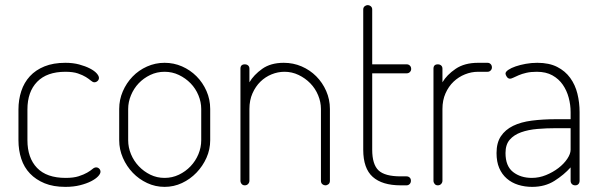

<svg xmlns="http://www.w3.org/2000/svg" viewBox="-20 -723 2345 749"><path d="M235 6Q188 6 154 -8Q120 -22 97 -46Q74 -70 63 -103.5Q52 -137 52 -176V-296Q52 -334 63 -367.5Q74 -401 96.5 -425.5Q119 -450 153.5 -464Q188 -478 235 -478Q265 -478 289 -471.5Q313 -465 330.5 -456Q348 -447 357 -437Q366 -427 366 -419Q366 -412 360.5 -407Q355 -402 348 -402Q342 -402 334.5 -408.5Q327 -415 315 -422.5Q303 -430 284 -436.5Q265 -443 235 -443Q163 -443 125 -404Q87 -365 87 -296V-176Q87 -107 124.5 -68Q162 -29 236 -29Q267 -29 287 -35.5Q307 -42 320 -49.5Q333 -57 340.5 -63.5Q348 -70 355 -70Q362 -70 367 -65Q372 -60 372 -53Q372 -45 362.5 -35Q353 -25 335.5 -16Q318 -7 292.5 -0.5Q267 6 235 6Z M622 -478Q658 -478 690 -464Q722 -450 746.5 -425.5Q771 -401 785.5 -368Q800 -335 800 -298V-176Q800 -140 785.5 -107.5Q771 -75 746.5 -49.5Q722 -24 690 -9Q658 6 622 6Q586 6 554 -9Q522 -24 498 -49Q474 -74 459.5 -107Q445 -140 445 -176V-298Q445 -334 459 -366.5Q473 -399 497 -424Q521 -449 553.5 -463.5Q586 -478 622 -478ZM765 -298Q765 -325 754 -351.5Q743 -378 723.5 -398Q704 -418 678 -430.5Q652 -443 622 -443Q592 -443 566 -430.5Q540 -418 521 -398Q502 -378 491 -351.5Q480 -325 480 -298V-176Q480 -148 491 -121.5Q502 -95 521.5 -74.5Q541 -54 566.5 -41.5Q592 -29 622 -29Q652 -29 678 -41.5Q704 -54 723.5 -74.5Q743 -95 754 -121.5Q765 -148 765 -176Z M953 -18Q953 -11 948 -5.5Q943 0 935 0Q927 0 922.5 -5.5Q918 -11 918 -18V-455Q918 -472 935 -472Q943 -472 948 -467.5Q953 -463 953 -455V-402Q970 -431 1003 -454.5Q1036 -478 1087 -478Q1124 -478 1156.5 -464Q1189 -450 1213.5 -425.5Q1238 -401 1252.5 -368Q1267 -335 1267 -298V-18Q1267 -9 1261.5 -4.5Q1256 0 1249 0Q1243 0 1237.5 -4.5Q1232 -9 1232 -18V-298Q1232 -325 1221 -351.5Q1210 -378 1190.5 -398Q1171 -418 1145 -430.5Q1119 -443 1090 -443Q1064 -443 1039.5 -433Q1015 -423 996 -404.5Q977 -386 965 -359Q953 -332 953 -298Z M1397 -686Q1397 -694 1402.5 -698.5Q1408 -703 1414 -703Q1421 -703 1426.5 -698.5Q1432 -694 1432 -686V-472H1567Q1574 -472 1579 -467Q1584 -462 1584 -454Q1584 -447 1579 -442Q1574 -437 1567 -437H1432V-139Q1432 -82 1456.5 -58.5Q1481 -35 1543 -35H1566Q1573 -35 1578 -30.5Q1583 -26 1583 -18Q1583 -10 1578 -5Q1573 0 1566 0H1543Q1471 0 1434 -33Q1397 -66 1397 -139Z M1845 -443Q1819 -443 1794 -433Q1769 -423 1749.5 -404.5Q1730 -386 1718 -359Q1706 -332 1706 -298V-18Q1706 -11 1701 -5.5Q1696 0 1688 0Q1680 0 1675.5 -5.5Q1671 -11 1671 -18V-455Q1671 -472 1688 -472Q1696 -472 1701 -467.5Q1706 -463 1706 -455V-402Q1723 -431 1757.5 -454.5Q1792 -478 1845 -478H1882Q1889 -478 1894 -473Q1899 -468 1899 -460Q1899 -453 1894 -448Q1889 -443 1882 -443Z M2076 -478Q2122 -478 2153.5 -462Q2185 -446 2204.5 -419Q2224 -392 2232.5 -357.5Q2241 -323 2241 -286V-18Q2241 -10 2236.5 -5Q2232 0 2224 0Q2216 0 2211 -5Q2206 -10 2206 -18V-70Q2180 -41 2143 -17.5Q2106 6 2056 6Q2027 6 2001.5 -2Q1976 -10 1957 -26.5Q1938 -43 1927.5 -67.5Q1917 -92 1917 -126Q1917 -166 1934 -191.5Q1951 -217 1981.5 -232Q2012 -247 2055 -252.5Q2098 -258 2150 -258H2206V-286Q2206 -314 2198.5 -342Q2191 -370 2175.5 -392.5Q2160 -415 2135 -429Q2110 -443 2074 -443Q2051 -443 2033.5 -439Q2016 -435 2003.5 -429.5Q1991 -424 1982.5 -420Q1974 -416 1970 -416Q1962 -416 1957 -423.5Q1952 -431 1952 -436Q1952 -443 1963 -450.5Q1974 -458 1991.5 -464Q2009 -470 2031 -474Q2053 -478 2076 -478ZM2206 -223H2151Q2112 -223 2076.5 -220Q2041 -217 2013 -207Q1985 -197 1968.5 -178Q1952 -159 1952 -126Q1952 -75 1981.5 -52Q2011 -29 2055 -29Q2083 -29 2110 -40Q2137 -51 2158.5 -67.5Q2180 -84 2193 -103.5Q2206 -123 2206 -139Z"/></svg>

Font: AkaAcidDosis
Style: ExtraLight
Weight: 250
Designer: Edgar Tolentino, Pablo Impallari, Igino Marini, Aka-Acid
Foundry: Edgar Tolentino, Pablo Impallari, Igino Marini, Aka-Acid
Version: Version 1.007